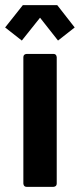

<svg xmlns="http://www.w3.org/2000/svg" viewBox="-23 -728 311 748"><path d="M81 0Q69 0 68 -13V-505Q68 -517 81 -518H185Q197 -518 198 -505V-13Q198 -1 185 0ZM203 -570 133 -659 62 -570 -3 -621 66 -708H200L268 -621Z"/></svg>

Font: YamahaIndonesia935. App
Style: Bold
Weight: 700
Designer: Dalton Maag Ltd
Foundry: Dalton Maag Ltd
Version: Version 1.002; January 01, 2024; Regular/Italic